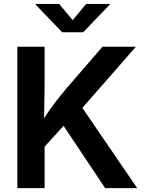

<svg xmlns="http://www.w3.org/2000/svg" viewBox="-20 -968 751 988"><path d="M171.9 -171.9V-301.3Q194.3 -340.8 216.6 -374.5Q238.8 -408.2 264.6 -441.9Q290.5 -475.6 322.8 -514.2L507.3 -727.5H679.2L371.6 -376L360.8 -379.4ZM69.3 0V-727.5H209.5V-520.5L206.5 -339.8L209.5 -271.5V0ZM521 0 297.4 -335 385.3 -439.9 686 0ZM284.2 -947.8 354 -864.3 423.3 -947.8H544.4V-943.8L407.7 -801.8H300.3L163.6 -943.8V-947.8Z"/></svg>

Font: Inter
Style: 650
Weight: 650
Designer: Rasmus Andersson
Foundry: rsms
Version: Version 4.001;git-66647c0bb